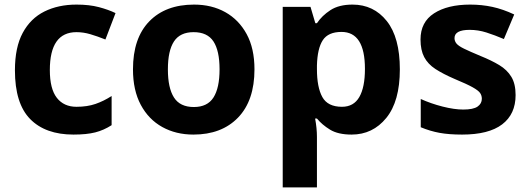

<svg xmlns="http://www.w3.org/2000/svg" viewBox="-20 -576 2303 836"><path d="M300 10Q178 10 111.5 -57.5Q45 -125 45 -270Q45 -370 79 -433Q113 -496 173.5 -526Q234 -556 313 -556Q369 -556 410.5 -545Q452 -534 483 -519L439 -404Q404 -418 373.5 -427Q343 -436 313 -436Q197 -436 197 -271Q197 -189 227.5 -150Q258 -111 313 -111Q360 -111 396 -123.5Q432 -136 466 -158V-31Q432 -9 394.5 0.5Q357 10 300 10Z M1088 -274Q1088 -138 1016.5 -64Q945 10 822 10Q746 10 686.5 -23Q627 -56 593 -119.5Q559 -183 559 -274Q559 -410 630 -483Q701 -556 825 -556Q902 -556 961 -523Q1020 -490 1054 -427.5Q1088 -365 1088 -274ZM711 -274Q711 -193 737.5 -151.5Q764 -110 824 -110Q883 -110 909.5 -151.5Q936 -193 936 -274Q936 -355 909.5 -395.5Q883 -436 823 -436Q764 -436 737.5 -395.5Q711 -355 711 -274Z M1515 -556Q1607 -556 1664 -484.5Q1721 -413 1721 -274Q1721 -135 1662 -62.5Q1603 10 1511 10Q1452 10 1417 -11.5Q1382 -33 1360 -60H1352Q1360 -18 1360 20V240H1211V-546H1332L1353 -475H1360Q1382 -508 1419 -532Q1456 -556 1515 -556ZM1467 -437Q1409 -437 1385.5 -401Q1362 -365 1360 -291V-275Q1360 -196 1383.5 -153.5Q1407 -111 1469 -111Q1520 -111 1544.5 -153.5Q1569 -196 1569 -276Q1569 -437 1467 -437Z M2225 -162Q2225 -79 2166.5 -34.5Q2108 10 1992 10Q1935 10 1894 2.5Q1853 -5 1812 -22V-145Q1856 -125 1907 -112Q1958 -99 1997 -99Q2041 -99 2059.5 -112Q2078 -125 2078 -146Q2078 -160 2070.5 -171Q2063 -182 2038 -196Q2013 -210 1960 -232Q1909 -254 1876 -275.5Q1843 -297 1827 -327.5Q1811 -358 1811 -404Q1811 -480 1870 -518Q1929 -556 2027 -556Q2078 -556 2124 -546Q2170 -536 2219 -513L2174 -406Q2134 -423 2098 -434.5Q2062 -446 2025 -446Q1959 -446 1959 -410Q1959 -397 1967.5 -386.5Q1976 -376 2000.5 -364Q2025 -352 2073 -332Q2120 -313 2154 -292.5Q2188 -272 2206.5 -241.5Q2225 -211 2225 -162Z"/></svg>

Font: Noto Sans Hanifi Rohingya
Style: Bold
Weight: 700
Designer: Monotype Design Team and DaltonMaag
Foundry: Google LLC
Version: Version 2.102; ttfautohint (v1.8.4.7-5d5b)